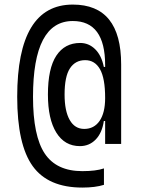

<svg xmlns="http://www.w3.org/2000/svg" viewBox="-20 -723 626 855"><path d="M346.7 112.3Q194.3 112.3 125.5 16.6Q56.6 -79.1 56.6 -292Q56.6 -702.6 304.2 -702.6Q519.5 -702.6 519.5 -436V-82H448.2V-184.1H442.4Q434.6 -130.9 406 -101.6Q377.4 -72.3 335.9 -72.3Q268.1 -72.3 230.7 -132.6Q193.4 -192.9 193.4 -302.2Q193.4 -418 230.7 -474.9Q268.1 -531.7 336.9 -531.7Q375.5 -531.7 403.8 -503.9Q432.1 -476.1 442.4 -424.8H448.2V-433.1Q448.2 -629.4 304.2 -629.4Q127 -629.4 127 -292Q127 -117.7 179.2 -39.3Q231.4 39.1 346.7 39.1Q407.7 39.1 442.9 26.9V100.1Q404.3 112.3 346.7 112.3ZM355 -148.9Q398.9 -148.9 423.6 -184.8Q448.2 -220.7 448.2 -286.6Q448.2 -374.5 425.3 -414.8Q402.3 -455.1 359.4 -455.1Q315.4 -455.1 291.5 -418.7Q267.6 -382.3 267.6 -302.2Q267.6 -229 290.3 -189Q313 -148.9 355 -148.9Z"/></svg>

Font: Cascadia Mono NF SemiLight
Style: Regular
Weight: 350
Monospace: yes
Designer: Aaron Bell
Foundry: Saja Typeworks
Version: Version 2404.023; ttfautohint (v1.8.4)